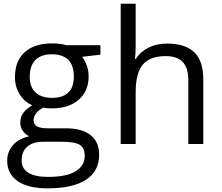

<svg xmlns="http://www.w3.org/2000/svg" viewBox="-20 -780 1202 1040"><path d="M523.9 -535.2V-483.9L424.8 -472.2Q438.5 -455.1 449.2 -427.5Q460 -399.9 460 -365.2Q460 -286.6 406.2 -239.7Q352.5 -192.9 258.8 -192.9Q234.9 -192.9 213.9 -196.8Q162.1 -169.4 162.1 -127.9Q162.1 -106 180.2 -95.5Q198.2 -85 242.2 -85H336.9Q423.8 -85 470.5 -48.3Q517.1 -11.7 517.1 58.1Q517.1 147 445.8 193.6Q374.5 240.2 237.8 240.2Q132.8 240.2 75.9 201.2Q19 162.1 19 90.8Q19 42 50.3 6.3Q81.5 -29.3 138.2 -42Q117.7 -51.3 103.8 -70.8Q89.8 -90.3 89.8 -116.2Q89.8 -145.5 105.5 -167.5Q121.1 -189.5 154.8 -210Q113.3 -227.1 87.2 -268.1Q61 -309.1 61 -361.8Q61 -449.7 113.8 -497.3Q166.5 -544.9 263.2 -544.9Q305.2 -544.9 338.9 -535.2ZM97.2 89.8Q97.2 133.3 133.8 155.8Q170.4 178.2 238.8 178.2Q340.8 178.2 389.9 147.7Q439 117.2 439 64.9Q439 21.5 412.1 4.6Q385.3 -12.2 311 -12.2H213.9Q158.7 -12.2 127.9 14.2Q97.2 40.5 97.2 89.8ZM141.1 -363.8Q141.1 -307.6 172.9 -278.8Q204.6 -250 261.2 -250Q379.9 -250 379.9 -365.2Q379.9 -485.8 259.8 -485.8Q202.6 -485.8 171.9 -455.1Q141.1 -424.3 141.1 -363.8Z M1000 0V-346.2Q1000 -411.6 970.2 -443.8Q940.4 -476.1 877 -476.1Q792.5 -476.1 753.7 -430.2Q714.8 -384.3 714.8 -279.8V0H633.8V-759.8H714.8V-529.8Q714.8 -488.3 710.9 -460.9H715.8Q739.7 -499.5 783.9 -521.7Q828.1 -543.9 884.8 -543.9Q982.9 -543.9 1032 -497.3Q1081.1 -450.7 1081.1 -349.1V0Z"/></svg>

Font: f08482100
Style: Regular
Weight: 400
Foundry: Ascender Corporation
Version: Version 1.10